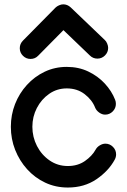

<svg xmlns="http://www.w3.org/2000/svg" viewBox="-20 -839 576 872"><path d="M232.4 -804.7Q238.3 -810.5 248.3 -814.9Q258.3 -819.3 267.1 -819.3Q286.1 -819.3 300.8 -805.7L455.6 -657.7Q462.4 -651.9 466.8 -641.1Q471.2 -630.4 471.2 -621.6Q471.2 -601.6 456.8 -587.2Q442.4 -572.8 422.4 -572.8Q402.3 -572.8 388.2 -586.9L268.1 -702.1L153.8 -586.4Q139.6 -571.3 118.7 -571.3Q98.6 -571.3 84.2 -585.7Q69.8 -600.1 69.8 -620.1Q69.8 -640.1 84.5 -654.8ZM29.3 -263.2Q29.3 -317.4 48.3 -366.2Q67.4 -415 102.1 -453.1Q136.7 -491.2 182.9 -513.2Q229 -535.2 283.2 -535.2Q336.9 -535.2 380.6 -514.4Q424.3 -493.7 455.8 -459.7Q487.3 -425.8 502.9 -385.7Q506.3 -377.4 506.3 -367.2Q506.3 -347.2 491.9 -332.8Q477.5 -318.4 457.5 -318.4Q443.8 -318.4 430.7 -327.6Q417.5 -336.9 412.1 -350.1Q398.4 -385.3 364.5 -411.4Q330.6 -437.5 283.2 -437.5Q238.8 -437.5 203.4 -412.8Q168 -388.2 147.5 -348.6Q127 -309.1 127 -263.2Q127 -216.8 147.9 -176Q168.9 -135.3 205.6 -110.1Q242.2 -85 288.1 -85Q333 -85 365.7 -107.7Q398.4 -130.4 415 -160.6Q420.9 -171.4 433.6 -179Q446.3 -186.5 458.5 -186.5Q478.5 -186.5 492.9 -172.1Q507.3 -157.7 507.3 -137.7Q507.3 -125.5 501 -113.8Q473.1 -62.5 418 -24.9Q362.8 12.7 288.1 12.7Q232.4 12.7 185.3 -9.5Q138.2 -31.7 103.3 -70.3Q68.4 -108.9 48.8 -158.4Q29.3 -208 29.3 -263.2Z"/></svg>

Font: Manjari
Style: Bold
Weight: 700
Designer: Santhosh Thottingal <santhosh.thottingal@gmail.com>
Version: Version 2.000